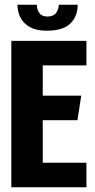

<svg xmlns="http://www.w3.org/2000/svg" viewBox="-20 -793 402 813"><path d="M28 -620H346V-516H161V-388H324L308 -284H161V-104H346V0H28ZM178 -663Q135 -663 108 -677.5Q81 -692 67.5 -717Q54 -742 54 -773H136Q136 -752 147 -737.5Q158 -723 180 -723Q206 -723 217 -737.5Q228 -752 229 -773H309Q309 -724 278 -693.5Q247 -663 178 -663Z"/></svg>

Font: Smooch Sans ExtraBold
Style: Regular
Weight: 800
Designer: Robert E. Leuschke
Foundry: Robert E. Leuschke
Version: Version 1.010